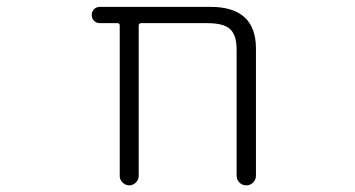

<svg xmlns="http://www.w3.org/2000/svg" viewBox="-20 -565 1040 563"><path d="M673.8 -420.9Q673.8 -461.9 654.8 -479.5Q635.7 -497.1 588.9 -497.1H394.5Q386.7 -497.1 386.7 -490.2V-48.8Q386.7 -38.1 378.4 -29.8Q370.1 -21.5 358.9 -21.5Q347.7 -21.5 339.4 -29.8Q331.1 -38.1 331.1 -48.8V-490.2Q331.1 -497.1 324.2 -497.1H273.4Q262.7 -497.1 255.9 -503.9Q249 -510.7 249 -521Q249 -531.2 255.9 -538.1Q262.7 -544.9 273.4 -544.9H596.7Q729.5 -544.9 730.5 -424.8V-49.8Q730.5 -38.1 722.2 -29.8Q713.9 -21.5 702.1 -21.5Q690.4 -21.5 682.1 -29.8Q673.8 -38.1 673.8 -49.8Z"/></svg>

Font: Rounded-X Mgen+ 2m light
Style: Regular
Weight: 200
Designer: [Source Han Sans]
Ryoko NISHIZUKA  (kana & ideographs); Paul D. Hunt (Latin, Greek & Cyrillic); Wenlong ZHANG  (bopomofo
Version: Version 1.059.20150602